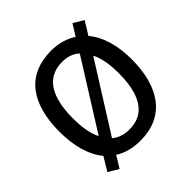

<svg xmlns="http://www.w3.org/2000/svg" viewBox="-205 -911 1112 1112"><g transform="rotate(-45 351.5 -355.0)"><path d="M648 -358C648 -475 620 -569 566 -632L616 -713L553 -750L510 -681C467 -709 414 -725 353 -725C152 -725 55 -587 55 -359C55 -241 81 -147 136 -80L86 3L149 40L193 -32C235 -4 288 10 352 10C547 10 648 -131 648 -358ZM165 -358C165 -534 224 -634 353 -634C396 -634 432 -621 459 -596L198 -180C175 -224 165 -284 165 -358ZM538 -358C538 -181 480 -81 352 -81C308 -81 272 -93 244 -117L505 -532C527 -488 538 -429 538 -358Z"/></g></svg>

Font: Noto Sans Devanagari SemiCondensed Medium
Style: Regular
Weight: 500
Width: 4
Designer: Jelle Bosma - Monotype Design Team
Foundry: Monotype Imaging Inc.
Version: Version 2.004